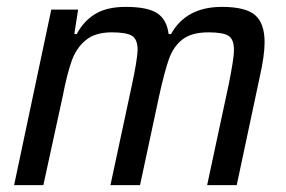

<svg xmlns="http://www.w3.org/2000/svg" viewBox="-20 -538 830 558"><path d="M129 -510H207L196 -439H203Q223 -477 257 -497.5Q291 -518 345 -518Q409 -518 437 -499.5Q465 -481 470 -439H477Q521 -518 625 -518Q694 -518 721.5 -494Q749 -470 749 -415Q749 -377 735 -315L668 0H582L645 -294Q660 -369 660 -392Q660 -424 644 -434Q628 -444 586 -444Q537 -444 510.5 -423.5Q484 -403 471 -366.5Q458 -330 442 -257L387 0H301L364 -294Q378 -359 380 -392Q380 -424 363.5 -434Q347 -444 305 -444Q257 -444 229.5 -421.5Q202 -399 188.5 -361.5Q175 -324 162 -257L106 0H21Z"/></svg>

Font: Saira Semi Condensed
Style: Italic
Weight: 400
Width: 4
Italic angle: -12°
Designer: Hector Gatti with collaboration of the Omnibus-Type team
Foundry: Omnibus-Type
Version: Version 1.001; ttfautohint (v1.8)